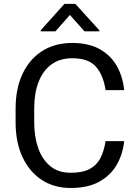

<svg xmlns="http://www.w3.org/2000/svg" viewBox="-20 -937 691 967"><path d="M511.7 -226.1H605.5Q598.1 -158.7 566.9 -105.5Q535.6 -52.2 478.5 -21.2Q421.4 9.8 335.9 9.8Q252.4 9.8 190.2 -31Q127.9 -71.8 93.3 -146Q58.6 -220.2 58.6 -319.8V-390.6Q58.6 -490.2 93.3 -564.5Q127.9 -638.7 192.1 -679.7Q256.3 -720.7 344.2 -720.7Q424.8 -720.7 480.5 -690.4Q536.1 -660.2 567.1 -606.7Q598.1 -553.2 605.5 -482.9H511.7Q501 -557.1 463.9 -600.3Q426.8 -643.6 344.2 -643.6Q281.2 -643.6 238.5 -612.1Q195.8 -580.6 174.1 -523.9Q152.3 -467.3 152.3 -391.6V-319.8Q152.3 -250 171.9 -192.6Q191.4 -135.3 232.2 -101.1Q272.9 -66.9 335.9 -66.9Q396 -66.9 431.6 -85.9Q467.3 -105 485.6 -140.6Q503.9 -176.3 511.7 -226.1ZM359.4 -917.5 480.5 -784.2V-779.3H405.3L332 -861.8L259.3 -779.3H185.1V-784.7L304.7 -917.5Z"/></svg>

Font: Vazirmatn
Style: Regular
Weight: 400
Designer: Saber Rastikerdar
Foundry: Saber Rastikerdar
Version: Version 33.003;September 2, 2022;FontCreator 14.0.0.2862 64-